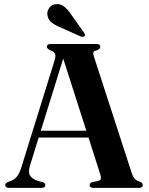

<svg xmlns="http://www.w3.org/2000/svg" viewBox="-20 -914 726 934"><path d="M200.5 -14Q200.5 0 182 0H24Q5.5 0 5.5 -14Q5.5 -22.5 18 -28.5L35.5 -35Q51 -41 62.8 -55.5Q74.5 -70 85 -103.5L245.5 -620Q252 -641 247.8 -651.8Q243.5 -662.5 227 -668.5Q208 -676.5 208 -686Q208 -700 227 -700H449Q468 -700 468 -686Q468 -675 450 -669Q437 -666 434.5 -659.8Q432 -653.5 437 -638.5L621 -71.5Q632 -37 658.5 -31Q674.5 -25 674.5 -14Q674.5 0 655.5 0H435Q416 0 416 -14Q416 -24 430.5 -28.5L457 -33.5Q469.5 -37 470.8 -45Q472 -53 466.5 -69.5L410.5 -245H168L125.5 -107Q116 -76.5 126.2 -60Q136.5 -43.5 165 -33.5L186.5 -28.5Q200.5 -23.5 200.5 -14ZM178.5 -278H400L287.5 -629ZM324 -846.5 389 -754.5Q396.5 -744 391.5 -738Q388.5 -735 383.5 -734.8Q378.5 -734.5 374 -736L272.5 -781.5Q247.5 -791.5 230.5 -805Q213.5 -818.5 210.5 -842Q208 -858.5 218.8 -874.5Q229.5 -890.5 251 -893.5Q272.5 -896.5 290 -883.5Q307.5 -870.5 324 -846.5Z"/></svg>

Font: Fraunces 72pt SemiBold
Style: Regular
Weight: 600
Version: Version 1.000;[b76b70a41]